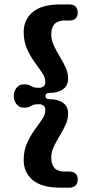

<svg xmlns="http://www.w3.org/2000/svg" viewBox="-20 -750 414 888"><path d="M190.5 -306Q190.5 -291.5 207 -291.5Q247.5 -291.5 271.2 -274.8Q295 -258 295 -224.5Q295 -198.5 283.2 -172.8Q271.5 -147 256 -121.8Q240.5 -96.5 228.8 -71.5Q217 -46.5 217 -21.5Q217 43.5 278 43.5H300.5Q339.5 43.5 339.5 81Q339.5 96.5 330 107.2Q320.5 118 300.5 118H259.5Q172.5 118 131 82.5Q89.5 47 89.5 -9.5Q89.5 -53 104.5 -86.8Q119.5 -120.5 139.2 -147.8Q159 -175 174.2 -197.2Q189.5 -219.5 189.5 -240Q189.5 -268 159.5 -268Q134.5 -268 122.8 -260Q111 -252 91 -252Q69 -252 56.2 -268.5Q43.5 -285 43.5 -306Q43.5 -327 56.2 -343.5Q69 -360 91 -360Q111 -360 122.8 -352Q134.5 -344 159.5 -344Q189.5 -344 189.5 -372Q189.5 -392 174.2 -414.5Q159 -437 139.2 -464Q119.5 -491 104.5 -524.8Q89.5 -558.5 89.5 -602Q89.5 -658.5 131 -694Q172.5 -729.5 259.5 -729.5H300.5Q320.5 -729.5 330 -719Q339.5 -708.5 339.5 -692.5Q339.5 -655 300.5 -655H278Q217 -655 217 -590.5Q217 -565 228.8 -539.8Q240.5 -514.5 256 -489.2Q271.5 -464 283.2 -438.8Q295 -413.5 295 -387.5Q295 -354 271.2 -337Q247.5 -320 207 -320Q190.5 -320 190.5 -306Z"/></svg>

Font: Fraunces 144pt S100
Style: Bold
Weight: 700
Version: Version 1.000; ttfautohint (v1.8.3)